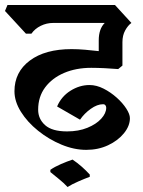

<svg xmlns="http://www.w3.org/2000/svg" viewBox="-38 -659 575 770"><path d="M436 -382Q413 -384 382.5 -385.5Q352 -387 328 -387Q267 -387 219 -366.5Q171 -346 143 -308.5Q115 -271 115 -219Q115 -182 143 -157Q171 -132 231 -132Q277 -132 312.5 -146.5Q348 -161 368 -183Q388 -205 388 -227Q388 -232 385 -236.5Q382 -241 375 -241Q352 -241 326 -222.5Q300 -204 283 -179L191 -232Q208 -272 244.5 -295Q281 -318 321 -318Q349 -318 377.5 -303.5Q406 -289 430 -267.5Q454 -246 468.5 -223.5Q483 -201 483 -185Q483 -154 459 -124.5Q435 -95 395.5 -76.5Q356 -58 308 -58Q259 -58 208.5 -79Q158 -100 115 -134.5Q72 -169 46 -210.5Q20 -252 20 -293Q20 -370 81.5 -416Q143 -462 249 -462Q275 -462 303.5 -459.5Q332 -457 358 -454V-497Q358 -543 382 -567H175Q149 -567 125.5 -555.5Q102 -544 88 -524H66L-18 -615L-8 -639H423L489 -567Q475 -557 464 -537Q453 -517 453 -490V-396ZM164 22Q181 10 206.5 -1Q232 -12 253 -19Q290 6 322 41V50Q303 57 276.5 68.5Q250 80 233 91Q217 74 199.5 60Q182 46 164 31Z"/></svg>

Font: Jaini
Style: Regular
Weight: 400
Designer: Maithili Shingre, Girish Dalvi (Devanagari), Taresh Vohra (Latin)
Foundry: Ek Type
Version: Version 2.000; ttfautohint (v1.8.4.7-5d5b)